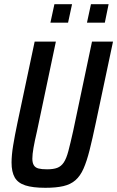

<svg xmlns="http://www.w3.org/2000/svg" viewBox="-20 -886 558 914"><path d="M196 8Q136 8 100.5 -3.5Q65 -15 50 -41.5Q35 -68 35 -112Q35 -147 42.5 -193Q50 -239 63 -301L145 -688H246L156 -261Q145 -214 139.5 -182.5Q134 -151 134 -131Q134 -111 141 -99.5Q148 -88 163 -84Q178 -80 204 -80Q234 -80 252.5 -87Q271 -94 283.5 -112.5Q296 -131 305.5 -167Q315 -203 328 -261L418 -688H518L436 -301Q420 -225 406.5 -171.5Q393 -118 377.5 -83Q362 -48 339 -28Q316 -8 281.5 0Q247 8 196 8ZM394 -778 413 -866H497L479 -778ZM220 -778 239 -866H323L304 -778Z"/></svg>

Font: Saira Condensed Medium
Style: Italic
Weight: 500
Width: 3
Italic angle: -12°
Designer: Hector Gatti with collaboration of the Omnibus-Type team
Foundry: Omnibus-Type
Version: Version 1.101